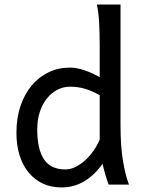

<svg xmlns="http://www.w3.org/2000/svg" viewBox="-20 -801 621 833"><path d="M412.6 -388.2Q394.5 -397.9 378.9 -404.8Q363.3 -411.6 348.1 -416Q333 -420.4 317.4 -422.6Q301.8 -424.8 283.2 -424.8Q255.4 -424.8 230 -412.1Q204.6 -399.4 184.8 -375.5Q165 -351.6 153.3 -317.1Q141.6 -282.7 141.6 -239.3Q141.6 -153.8 170.7 -109.9Q199.7 -65.9 263.7 -65.9Q286.1 -65.9 308.3 -77.1Q330.6 -88.4 350.3 -106.4Q370.1 -124.5 386.2 -147.7Q402.3 -170.9 412.6 -195.3ZM502.9 -258.8Q502.9 -166.5 513.4 -103.8Q523.9 -41 539.6 0H451.7Q446.3 -12.7 438.7 -37.8Q431.2 -63 424.8 -90.3Q389.6 -40.5 345.2 -14.2Q300.8 12.2 246.6 12.2Q201.7 12.2 165.8 -4.6Q129.9 -21.5 104.2 -52.5Q78.6 -83.5 64.9 -127.2Q51.3 -170.9 51.3 -224.6Q51.3 -289.6 69.1 -341.8Q86.9 -394 118.2 -430.9Q149.4 -467.8 191.7 -487.8Q233.9 -507.8 283.2 -507.8Q298.8 -507.8 315.7 -504.4Q332.5 -501 349.4 -495.1Q366.2 -489.3 382.3 -481.7Q398.4 -474.1 412.6 -466.3V-603Q412.6 -662.1 409.9 -706.3Q407.2 -750.5 400.4 -781.2H502.9Z"/></svg>

Font: Andika Cyr
Style: Regular
Weight: 400
Designer: Victor Gaultney, Annie Olsen, Julie Remington, Don Collingsworth, Eric Hays, Becca Hirsbrunner
Foundry: SIL International
Version: Version 5.000